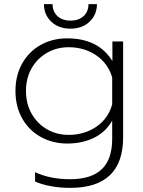

<svg xmlns="http://www.w3.org/2000/svg" viewBox="-20 -681 692 931"><path d="M193 -661H235Q235 -625 258.5 -603Q282 -581 322 -581Q362 -581 385.5 -603Q409 -625 409 -661H450Q450 -610 414.5 -576Q379 -542 322 -542Q264 -542 228.5 -576Q193 -610 193 -661ZM150 199V154Q223 188 320 188Q423 188 473.5 139.5Q524 91 524 -7V-96Q493 -41 436 -13Q379 15 306 15Q236 15 178.5 -16.5Q121 -48 88 -106Q55 -164 55 -240Q55 -316 88 -374Q121 -432 178 -463.5Q235 -495 305 -495Q381 -495 435.5 -468Q490 -441 525 -385V-480H577V-15Q577 230 320 230Q271 230 225.5 221.5Q180 213 150 199ZM524 -175V-306Q503 -375 445.5 -413.5Q388 -452 313 -452Q256 -452 209 -425.5Q162 -399 134 -351Q106 -303 106 -240Q106 -177 134 -128.5Q162 -80 209 -53.5Q256 -27 313 -27Q389 -27 447 -66.5Q505 -106 524 -175Z"/></svg>

Font: Prompt ExtraLight
Style: Regular
Weight: 275
Designer: Katatrad Team
Foundry: CadsonDemak
Version: Version 1.001